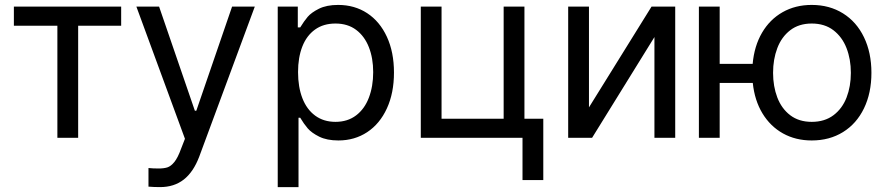

<svg xmlns="http://www.w3.org/2000/svg" viewBox="-20 -557 3593 776"><path d="M36.1 -530.3H469.7V-453.1H295.9V0H211.9V-453.1H36.1Z M580.1 197.3V122.1Q597.7 124 621.1 124Q642.1 124 656.2 119.6Q670.4 115.2 684.6 97.9Q698.7 80.6 711.9 43.9L727.5 3.9L531.2 -530.3H623L767.6 -109.4H773.4L918 -530.3H1009.8L785.2 76.2Q761.7 138.2 722.7 168.7Q683.6 199.2 627 199.2Q601.6 199.2 580.1 197.3Z M1102.5 -530.3H1183.6V-446.3H1193.4Q1209 -471.7 1223.6 -489Q1238.3 -506.3 1269 -521.7Q1299.8 -537.1 1346.7 -537.1Q1413.1 -537.1 1464.1 -503.7Q1515.1 -470.2 1543.7 -408.2Q1572.3 -346.2 1572.3 -263.7Q1572.3 -181.2 1543.7 -118.9Q1515.1 -56.6 1464.1 -22.9Q1413.1 10.7 1347.7 10.7Q1301.3 10.7 1270.3 -4.6Q1239.3 -20 1223.6 -38.3Q1208 -56.6 1193.4 -81.1H1186.5V199.2H1102.5ZM1335.9 -64.5Q1384.8 -64.5 1419.2 -90.6Q1453.6 -116.7 1470.9 -162.4Q1488.3 -208 1488.3 -265.6Q1488.3 -321.8 1470.9 -366.2Q1453.6 -410.6 1419.4 -436.3Q1385.3 -461.9 1335.9 -461.9Q1287.1 -461.9 1253.2 -437.5Q1219.2 -413.1 1201.9 -368.9Q1184.6 -324.7 1184.6 -265.6Q1184.6 -205.6 1202.1 -160.2Q1219.7 -114.7 1253.9 -89.6Q1288.1 -64.5 1335.9 -64.5Z M2099.6 -77.1H2175.8V170.9H2091.8V0H1680.7V-530.3H1764.6V-77.1H2015.6V-530.3H2099.6Z M2613.3 -530.3H2709V0H2625V-407.2L2373 0H2276.4V-530.3H2360.4V-123Z M2888.7 -298.8H3022Q3028.3 -370.6 3059.8 -424.6Q3091.3 -478.5 3143.1 -507.8Q3194.8 -537.1 3260.7 -537.1Q3332.5 -537.1 3387.2 -502.9Q3441.9 -468.8 3471.9 -406.5Q3502 -344.2 3502 -262.7Q3502 -181.2 3471.9 -119.1Q3441.9 -57.1 3387.2 -23.2Q3332.5 10.7 3260.7 10.7Q3195.8 10.7 3144.5 -17.8Q3093.3 -46.4 3061.5 -98.9Q3029.8 -151.4 3022.5 -221.7H2888.7V0H2804.7V-530.3H2888.7ZM3418.9 -262.7Q3418.9 -317.4 3401.4 -362.5Q3383.8 -407.7 3348.4 -434.8Q3313 -461.9 3260.7 -461.9Q3209 -461.9 3173.8 -434.8Q3138.7 -407.7 3121.6 -362.5Q3104.5 -317.4 3104.5 -262.7Q3104.5 -208 3121.6 -163.1Q3138.7 -118.2 3173.8 -91.3Q3209 -64.5 3260.7 -64.5Q3313 -64.5 3348.6 -91.3Q3384.3 -118.2 3401.6 -163.1Q3418.9 -208 3418.9 -262.7Z"/></svg>

Font: Pretendard GOV
Style: Regular
Weight: 400
Designer: Base glyphs from Inter by Rasmus Andersson; Hangeul glyphs from Noto Sans CJK(Source Han Sans) by Jang Soo-young and Kan
Foundry: Kil Hyung-jin
Version: Version 1.309